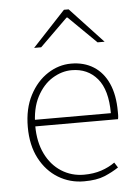

<svg xmlns="http://www.w3.org/2000/svg" viewBox="-53 -761 583 814"><g transform="rotate(-5 239.0 -354.0)"><path d="M272 12Q212 12 162.5 -18Q113 -48 83.5 -104Q54 -160 54 -238Q54 -316 83.5 -372.5Q113 -429 160 -459.5Q207 -490 260 -490Q315 -490 355.5 -464.5Q396 -439 418 -390Q440 -341 440 -270Q440 -263 440 -255Q440 -247 438 -238H70V-266H410Q410 -365 369 -413.5Q328 -462 260 -462Q218 -462 178 -437.5Q138 -413 112 -363.5Q86 -314 86 -240Q86 -172 110.5 -121.5Q135 -71 178 -43.5Q221 -16 274 -16Q315 -16 348 -27Q381 -38 406 -56L420 -34Q393 -16 359.5 -2Q326 12 272 12ZM110 -570 250 -720H270L410 -570H380L262 -686H258L140 -570Z"/></g></svg>

Font: Mada ExtraLight
Style: Regular
Weight: 250
Designer: Khaled Hosny
Version: Version 1.5